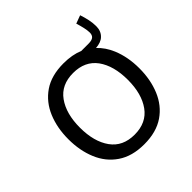

<svg xmlns="http://www.w3.org/2000/svg" viewBox="-214 -995 1169 1169"><g transform="rotate(-45 370.5 -411.0)"><path d="M370.6 -691.4C300.8 -691.4 243.2 -675.8 198.2 -645C152.8 -613.8 119.6 -571.8 97.7 -519.5C75.7 -466.8 64.9 -408.2 64.9 -343.3C64.9 -278.3 75.7 -219.7 97.7 -167C119.6 -114.3 152.8 -72.3 198.2 -41.5C243.7 -10.3 300.8 5.4 370.6 5.4C440.4 5.4 498 -10.3 543.5 -41.5C588.4 -72.3 621.6 -114.3 643.6 -167C665.5 -219.7 676.3 -278.3 676.3 -343.3C676.3 -408.2 665.5 -466.8 643.6 -519.5C627.4 -558.1 605.5 -590.3 577.1 -617.2C606.9 -619.6 629.9 -627.9 645 -642.6C663.1 -659.7 671.9 -682.1 671.9 -710.9C671.9 -748.5 662.6 -787.1 649.4 -826.7L596.7 -807.1C607.9 -771.5 616.7 -734.9 616.7 -711.4C616.7 -683.6 603.5 -668 564 -668H500.5C463.4 -683.6 419.9 -691.4 370.6 -691.4ZM370.6 -608.4C438.5 -608.4 489.7 -584.5 524.9 -536.6C559.6 -488.3 577.1 -423.8 577.1 -343.3C577.1 -262.7 559.6 -198.7 524.9 -150.4C490.2 -102.1 438.5 -77.6 370.6 -77.6C302.7 -77.6 251.5 -101.6 216.8 -149.9C182.1 -198.2 164.6 -262.7 164.6 -343.3C164.6 -423.8 182.1 -487.8 216.8 -536.1C251.5 -584.5 302.7 -608.4 370.6 -608.4Z"/></g></svg>

Font: Estedad Medium
Style: Regular
Weight: 500
Designer: Amin Abedi
Version: Version 7.3